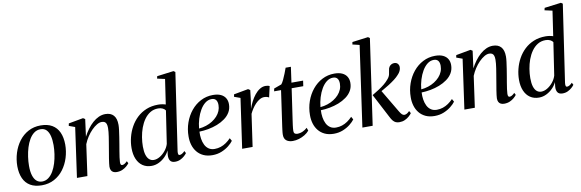

<svg xmlns="http://www.w3.org/2000/svg" viewBox="-55 -1290 5365 1774"><g transform="rotate(-10 2627.5 -403.0)"><path d="M307 -536Q371.5 -536 414.5 -510.8Q457.5 -485.5 479.2 -438Q501 -390.5 501.5 -323Q501.5 -259.5 482.8 -199.5Q464 -139.5 428.5 -92Q393 -44.5 341.5 -16.8Q290 11 224.5 11Q160.5 11 117.2 -14.2Q74 -39.5 52.5 -87.2Q31 -135 30.5 -200.5Q30.5 -265.5 49.5 -325.8Q68.5 -386 104.2 -433.5Q140 -481 191.5 -508.5Q243 -536 307 -536ZM300 -501.5Q266.5 -501.5 240.2 -482.2Q214 -463 194.5 -430Q175 -397 162.5 -356Q150 -315 143.8 -271Q137.5 -227 137.5 -186Q137.5 -131.5 149 -95.2Q160.5 -59 181.8 -41Q203 -23 233 -23Q266 -23 292.2 -42.5Q318.5 -62 337.8 -94.8Q357 -127.5 369.5 -168.2Q382 -209 388.2 -252.5Q394.5 -296 394.5 -336.5Q394.5 -385.5 385.2 -422.5Q376 -459.5 355.5 -480.5Q335 -501.5 300 -501.5Z M702.5 -360.5Q721 -396 744.2 -427.8Q767.5 -459.5 794.8 -483.8Q822 -508 852.2 -521.8Q882.5 -535.5 914.5 -535.5Q964.5 -535.5 991.2 -506Q1018 -476.5 1018 -416.5Q1018 -396.5 1014.2 -366.8Q1010.5 -337 1005.2 -303.5Q1000 -270 994.5 -237.5Q989.5 -208 984.2 -177Q979 -146 975.2 -119Q971.5 -92 971 -74.5Q970.5 -58.5 974.8 -51.5Q979 -44.5 987 -44.5Q997 -44.5 1008.5 -50.8Q1020 -57 1035 -72L1045.5 -51.5Q1037 -39.5 1020.5 -25Q1004 -10.5 980.5 0Q957 10.5 926.5 10.5Q909 10.5 895.5 4Q882 -2.5 875 -15.8Q868 -29 868 -50Q868.5 -61.5 870.8 -81.2Q873 -101 877 -125.2Q881 -149.5 885.5 -175.5Q890 -201.5 894 -226.5Q898 -250.5 902.2 -275.5Q906.5 -300.5 910 -324Q913.5 -347.5 915.5 -368Q917.5 -388.5 917.5 -404.5Q917.5 -428 912.5 -442.2Q907.5 -456.5 896.8 -463Q886 -469.5 868 -469.5Q847.5 -469.5 823 -455Q798.5 -440.5 774 -415.8Q749.5 -391 728.5 -359Q707.5 -327 693.5 -292L652.5 0H554.5L620 -466L563.5 -486.5L568 -509L705.5 -534L724 -522.5Z M1513 -81Q1511 -63.5 1513.8 -53.8Q1516.5 -44 1527 -44Q1537 -44 1549 -50.8Q1561 -57.5 1575 -72L1586 -51Q1578 -39 1562 -24.8Q1546 -10.5 1524 0Q1502 10.5 1474.5 10.5Q1441.5 10.5 1428.2 -9.5Q1415 -29.5 1417.5 -62.5L1422.5 -105Q1409 -75 1383.2 -48.8Q1357.5 -22.5 1324 -6Q1290.5 10.5 1254 10.5Q1206 10.5 1171.2 -13Q1136.5 -36.5 1117.8 -79.8Q1099 -123 1099 -183Q1099 -233.5 1111.8 -284Q1124.5 -334.5 1149.5 -380Q1174.5 -425.5 1212 -460.8Q1249.5 -496 1298.8 -516.2Q1348 -536.5 1409.5 -536.5Q1428.5 -536.5 1447.2 -533.5Q1466 -530.5 1480.5 -525.5L1515 -759L1443 -775L1448 -797L1604 -817L1620 -806ZM1472.5 -471Q1465.5 -483.5 1447.2 -492.8Q1429 -502 1404.5 -502Q1362 -502 1329.5 -482Q1297 -462 1273.2 -428.2Q1249.5 -394.5 1234.2 -352.8Q1219 -311 1211.8 -266.2Q1204.5 -221.5 1204.5 -179.5Q1204.5 -132 1214.2 -101Q1224 -70 1242 -55Q1260 -40 1283.5 -40Q1312 -40 1341 -57.5Q1370 -75 1393.2 -103.5Q1416.5 -132 1426.5 -165.5Z M2023.5 -89Q2008.5 -68 1979.5 -44.8Q1950.5 -21.5 1911.2 -5.5Q1872 10.5 1825 10.5Q1776.5 10.5 1740.8 -6.2Q1705 -23 1681.8 -51.8Q1658.5 -80.5 1647.2 -118Q1636 -155.5 1636.5 -197.5Q1636.5 -265.5 1658.2 -326.8Q1680 -388 1718.5 -435Q1757 -482 1809.5 -509.2Q1862 -536.5 1924 -536.5Q1968.5 -536.5 1997.8 -522.8Q2027 -509 2041.5 -484.5Q2056 -460 2056 -428Q2056 -386 2037 -353.2Q2018 -320.5 1985.2 -296.8Q1952.5 -273 1912 -257.2Q1871.5 -241.5 1827.8 -233.5Q1784 -225.5 1743.5 -224.5Q1741.5 -190.5 1746.5 -158Q1751.5 -125.5 1764.5 -99.2Q1777.5 -73 1800 -57.8Q1822.5 -42.5 1855 -42.5Q1885 -42.5 1912 -51.5Q1939 -60.5 1963.2 -77.2Q1987.5 -94 2008.5 -116ZM1906 -501.5Q1873 -501.5 1845.5 -480.2Q1818 -459 1797 -423.2Q1776 -387.5 1762.5 -343.2Q1749 -299 1745 -253.5Q1780 -256.5 1812 -267Q1844 -277.5 1871 -294.5Q1898 -311.5 1918 -333.5Q1938 -355.5 1948.8 -381.5Q1959.5 -407.5 1959.5 -436.5Q1959.5 -468.5 1946 -485Q1932.5 -501.5 1906 -501.5Z M2104.5 0 2171 -465.5 2114 -486 2118 -508.5 2254 -533.5 2272.5 -521.5 2262.5 -436.5 2249 -349Q2260 -381.5 2276.8 -414.2Q2293.5 -447 2315.2 -474.2Q2337 -501.5 2363 -518Q2389 -534.5 2417.5 -534.5Q2431.5 -534.5 2441 -532.2Q2450.5 -530 2455.5 -527L2432 -423Q2428 -427.5 2415.5 -431.2Q2403 -435 2388 -435Q2366 -435 2345 -423Q2324 -411 2305 -391.2Q2286 -371.5 2271 -348.2Q2256 -325 2246 -303L2202.5 0Z M2609 -175.5Q2605.5 -151 2603.2 -134Q2601 -117 2599.8 -104Q2598.5 -91 2598.5 -79Q2598.5 -63 2607.2 -55.5Q2616 -48 2631 -48Q2658.5 -48 2682.8 -59.2Q2707 -70.5 2725 -87.5L2735 -59.5Q2718 -38.5 2692 -22.8Q2666 -7 2636.8 1.8Q2607.5 10.5 2578.5 10.5Q2541.5 10.5 2518.8 -7.5Q2496 -25.5 2497 -65Q2497 -72 2498 -82.8Q2499 -93.5 2500.8 -108Q2502.5 -122.5 2505 -140.2Q2507.5 -158 2510.5 -178L2552.5 -471.5H2487.5L2492.5 -497L2564 -523Q2574.5 -535 2587.2 -561.5Q2600 -588 2611.2 -617.5Q2622.5 -647 2630 -668H2679.5L2659 -522.5H2768.5L2761 -471.5H2652Z M3162.5 -89Q3147.5 -68 3118.5 -44.8Q3089.5 -21.5 3050.2 -5.5Q3011 10.5 2964 10.5Q2915.5 10.5 2879.8 -6.2Q2844 -23 2820.8 -51.8Q2797.5 -80.5 2786.2 -118Q2775 -155.5 2775.5 -197.5Q2775.5 -265.5 2797.2 -326.8Q2819 -388 2857.5 -435Q2896 -482 2948.5 -509.2Q3001 -536.5 3063 -536.5Q3107.5 -536.5 3136.8 -522.8Q3166 -509 3180.5 -484.5Q3195 -460 3195 -428Q3195 -386 3176 -353.2Q3157 -320.5 3124.2 -296.8Q3091.5 -273 3051 -257.2Q3010.5 -241.5 2966.8 -233.5Q2923 -225.5 2882.5 -224.5Q2880.5 -190.5 2885.5 -158Q2890.5 -125.5 2903.5 -99.2Q2916.5 -73 2939 -57.8Q2961.5 -42.5 2994 -42.5Q3024 -42.5 3051 -51.5Q3078 -60.5 3102.2 -77.2Q3126.5 -94 3147.5 -116ZM3045 -501.5Q3012 -501.5 2984.5 -480.2Q2957 -459 2936 -423.2Q2915 -387.5 2901.5 -343.2Q2888 -299 2884 -253.5Q2919 -256.5 2951 -267Q2983 -277.5 3010 -294.5Q3037 -311.5 3057 -333.5Q3077 -355.5 3087.8 -381.5Q3098.5 -407.5 3098.5 -436.5Q3098.5 -468.5 3085 -485Q3071.5 -501.5 3045 -501.5Z M3232.5 0 3340 -756.5 3275 -772 3279 -794.5 3428.5 -814 3444.5 -803 3329 0ZM3579 10.5Q3560.5 10.5 3546 4.5Q3531.5 -1.5 3519.2 -16Q3507 -30.5 3494.5 -56L3378 -279Q3413.5 -300 3442 -318.5Q3470.5 -337 3494 -356Q3517.5 -375 3536.5 -398Q3555 -418.5 3560.2 -440.8Q3565.5 -463 3567 -478.5Q3569 -498.5 3577.8 -511Q3586.5 -523.5 3599.2 -529.8Q3612 -536 3625 -536Q3646 -536 3657.8 -522.8Q3669.5 -509.5 3669.5 -491Q3670 -473 3661.2 -455Q3652.5 -437 3637 -421.5Q3621.5 -403.5 3596 -384Q3570.5 -364.5 3541 -345.8Q3511.5 -327 3483 -311.2Q3454.5 -295.5 3433 -284.5L3457 -314.5L3589.5 -91Q3602.5 -68.5 3613.2 -58.5Q3624 -48.5 3635 -48.5Q3647 -48.5 3658.5 -54.8Q3670 -61 3684 -75.5L3696.5 -54Q3687.5 -40.5 3670.5 -25.5Q3653.5 -10.5 3630.5 0Q3607.5 10.5 3579 10.5Z M4108 -89Q4093 -68 4064 -44.8Q4035 -21.5 3995.8 -5.5Q3956.5 10.5 3909.5 10.5Q3861 10.5 3825.2 -6.2Q3789.5 -23 3766.2 -51.8Q3743 -80.5 3731.8 -118Q3720.5 -155.5 3721 -197.5Q3721 -265.5 3742.8 -326.8Q3764.5 -388 3803 -435Q3841.5 -482 3894 -509.2Q3946.5 -536.5 4008.5 -536.5Q4053 -536.5 4082.2 -522.8Q4111.5 -509 4126 -484.5Q4140.5 -460 4140.5 -428Q4140.5 -386 4121.5 -353.2Q4102.5 -320.5 4069.8 -296.8Q4037 -273 3996.5 -257.2Q3956 -241.5 3912.2 -233.5Q3868.5 -225.5 3828 -224.5Q3826 -190.5 3831 -158Q3836 -125.5 3849 -99.2Q3862 -73 3884.5 -57.8Q3907 -42.5 3939.5 -42.5Q3969.5 -42.5 3996.5 -51.5Q4023.5 -60.5 4047.8 -77.2Q4072 -94 4093 -116ZM3990.5 -501.5Q3957.5 -501.5 3930 -480.2Q3902.5 -459 3881.5 -423.2Q3860.5 -387.5 3847 -343.2Q3833.5 -299 3829.5 -253.5Q3864.5 -256.5 3896.5 -267Q3928.5 -277.5 3955.5 -294.5Q3982.5 -311.5 4002.5 -333.5Q4022.5 -355.5 4033.2 -381.5Q4044 -407.5 4044 -436.5Q4044 -468.5 4030.5 -485Q4017 -501.5 3990.5 -501.5Z M4337.5 -360.5Q4356 -396 4379.2 -427.8Q4402.5 -459.5 4429.8 -483.8Q4457 -508 4487.2 -521.8Q4517.5 -535.5 4549.5 -535.5Q4599.5 -535.5 4626.2 -506Q4653 -476.5 4653 -416.5Q4653 -396.5 4649.2 -366.8Q4645.5 -337 4640.2 -303.5Q4635 -270 4629.5 -237.5Q4624.5 -208 4619.2 -177Q4614 -146 4610.2 -119Q4606.5 -92 4606 -74.5Q4605.5 -58.5 4609.8 -51.5Q4614 -44.5 4622 -44.5Q4632 -44.5 4643.5 -50.8Q4655 -57 4670 -72L4680.5 -51.5Q4672 -39.5 4655.5 -25Q4639 -10.5 4615.5 0Q4592 10.5 4561.5 10.5Q4544 10.5 4530.5 4Q4517 -2.5 4510 -15.8Q4503 -29 4503 -50Q4503.5 -61.5 4505.8 -81.2Q4508 -101 4512 -125.2Q4516 -149.5 4520.5 -175.5Q4525 -201.5 4529 -226.5Q4533 -250.5 4537.2 -275.5Q4541.5 -300.5 4545 -324Q4548.5 -347.5 4550.5 -368Q4552.5 -388.5 4552.5 -404.5Q4552.5 -428 4547.5 -442.2Q4542.5 -456.5 4531.8 -463Q4521 -469.5 4503 -469.5Q4482.5 -469.5 4458 -455Q4433.5 -440.5 4409 -415.8Q4384.5 -391 4363.5 -359Q4342.5 -327 4328.5 -292L4287.5 0H4189.5L4255 -466L4198.5 -486.5L4203 -509L4340.5 -534L4359 -522.5Z M5148 -81Q5146 -63.5 5148.8 -53.8Q5151.5 -44 5162 -44Q5172 -44 5184 -50.8Q5196 -57.5 5210 -72L5221 -51Q5213 -39 5197 -24.8Q5181 -10.5 5159 0Q5137 10.5 5109.5 10.5Q5076.5 10.5 5063.2 -9.5Q5050 -29.5 5052.5 -62.5L5057.5 -105Q5044 -75 5018.2 -48.8Q4992.5 -22.5 4959 -6Q4925.5 10.5 4889 10.5Q4841 10.5 4806.2 -13Q4771.5 -36.5 4752.8 -79.8Q4734 -123 4734 -183Q4734 -233.5 4746.8 -284Q4759.5 -334.5 4784.5 -380Q4809.5 -425.5 4847 -460.8Q4884.5 -496 4933.8 -516.2Q4983 -536.5 5044.5 -536.5Q5063.5 -536.5 5082.2 -533.5Q5101 -530.5 5115.5 -525.5L5150 -759L5078 -775L5083 -797L5239 -817L5255 -806ZM5107.5 -471Q5100.5 -483.5 5082.2 -492.8Q5064 -502 5039.5 -502Q4997 -502 4964.5 -482Q4932 -462 4908.2 -428.2Q4884.5 -394.5 4869.2 -352.8Q4854 -311 4846.8 -266.2Q4839.5 -221.5 4839.5 -179.5Q4839.5 -132 4849.2 -101Q4859 -70 4877 -55Q4895 -40 4918.5 -40Q4947 -40 4976 -57.5Q5005 -75 5028.2 -103.5Q5051.5 -132 5061.5 -165.5Z"/></g></svg>

Font: Merriweather 96pt
Style: Italic
Weight: 400
Italic angle: -7.8°
Version: Version 2.101